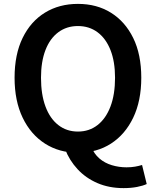

<svg xmlns="http://www.w3.org/2000/svg" viewBox="-20 -772 802 988"><path d="M381 14Q285 14 211.5 -33Q138 -80 96.5 -166.5Q55 -253 55 -372Q55 -492 96.5 -577Q138 -662 211.5 -707Q285 -752 381 -752Q478 -752 551 -706.5Q624 -661 665.5 -576.5Q707 -492 707 -372Q707 -253 665.5 -166.5Q624 -80 551 -33Q478 14 381 14ZM381 -95Q439 -95 482 -128.5Q525 -162 548.5 -224Q572 -286 572 -372Q572 -455 548.5 -514.5Q525 -574 482 -606Q439 -638 381 -638Q323 -638 280 -606Q237 -574 214 -514.5Q191 -455 191 -372Q191 -286 214 -224Q237 -162 280 -128.5Q323 -95 381 -95ZM616 196Q541 196 481 170Q421 144 379 98.5Q337 53 315 -4L450 -17Q464 20 491.5 43.5Q519 67 555.5 78Q592 89 631 89Q655 89 675 85.5Q695 82 711 77L735 175Q716 184 685 190Q654 196 616 196Z"/></svg>

Font: Noto Sans HK Thin SemiBold
Style: Regular
Weight: 600
Version: Version 2.004-H2;hotconv 1.0.118;makeotfexe 2.5.65603